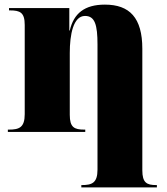

<svg xmlns="http://www.w3.org/2000/svg" viewBox="-20 -571 723 831"><path d="M332 240H659V230H656C615 230 596 220 596 166V-360C596 -494 541 -551 434 -551C346 -551 299 -513 282 -439H280V-536H19V-526H23C67 -526 87 -517 87 -463V-77C87 -19 63 -10 18 -10H14V0H349V-10H345C301 -10 282 -20 282 -74V-342C282 -421 297 -502 348 -502C391 -502 402 -463 402 -378V163C402 221 378 230 334 230H332Z"/></svg>

Font: Noto Serif Display Black
Style: Regular
Weight: 900
Designer: Monotype Design Team
Foundry: Monotype Imaging Inc.
Version: Version 2.009